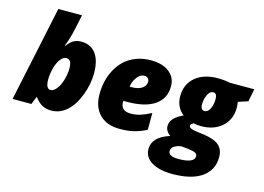

<svg xmlns="http://www.w3.org/2000/svg" viewBox="-123 -999 2036 1478"><g transform="rotate(15 894.5 -260.0)"><path d="M320.8 9.8Q280.3 9.8 250 -5.9Q219.7 -21.5 189 -61H185.1L161.1 0H11.2L171.9 -759.8H360.8L336.9 -647Q318.4 -561.5 293 -500H296.9Q320.3 -528.8 334.7 -539.8Q349.1 -550.8 367.2 -556.9Q385.3 -563 409.2 -563Q484.9 -563 525.4 -508.5Q565.9 -454.1 565.9 -352.1Q565.9 -265.1 531.5 -175.3Q497.1 -85.4 442.4 -37.8Q387.7 9.8 320.8 9.8ZM331.1 -411.1Q306.6 -411.1 284.7 -383.3Q262.7 -355.5 249.8 -308.1Q236.8 -260.7 236.8 -211.9Q236.8 -180.2 246.1 -161.1Q255.4 -142.1 274.9 -142.1Q298.8 -142.1 321.8 -170.9Q344.7 -199.7 358.9 -247.1Q373 -294.4 373 -340.8Q373 -411.1 331.1 -411.1Z M866.7 9.8Q763.2 9.8 705.6 -48.1Q647.9 -106 647.9 -209Q647.9 -312 688.7 -394.8Q729.5 -477.5 800.5 -520.3Q871.6 -563 964.8 -563Q1057.6 -563 1110.8 -521Q1164.1 -479 1164.1 -409.2Q1164.1 -311 1087.6 -258.5Q1011.2 -206.1 866.7 -206.1H837.9V-198.2Q837.9 -126 918 -126Q956.5 -126 993.7 -137.5Q1030.8 -148.9 1078.1 -173.8V-40Q1023.4 -12.2 976.1 -1.2Q928.7 9.8 866.7 9.8ZM943.8 -435.1Q914.1 -435.1 888.2 -401.1Q862.3 -367.2 856.9 -324.2H871.1Q924.3 -324.2 954.6 -344.5Q984.9 -364.7 984.9 -397.9Q984.9 -413.6 975.1 -424.3Q965.3 -435.1 943.8 -435.1Z M1789.1 -553.2 1769 -452.1 1690.9 -426.8Q1695.8 -407.2 1695.8 -380.9Q1695.8 -287.6 1632.3 -230.2Q1568.8 -172.9 1466.8 -172.9Q1429.7 -172.9 1406.2 -179.2Q1396.5 -173.8 1389.6 -168.5Q1382.8 -163.1 1382.8 -153.8Q1382.8 -132.8 1437 -125L1503.9 -116.2Q1588.9 -104 1626 -71.5Q1663.1 -39.1 1663.1 21Q1663.1 126 1580.8 183.1Q1498.5 240.2 1347.2 240.2Q1243.7 240.2 1182.4 203.4Q1121.1 166.5 1121.1 101.1Q1121.1 53.2 1154.3 18.6Q1187.5 -16.1 1257.8 -39.1Q1239.7 -50.3 1228.3 -68.4Q1216.8 -86.4 1216.8 -106.9Q1216.8 -141.6 1241.7 -168.5Q1266.6 -195.3 1315.9 -217.8Q1252 -268.1 1252 -355Q1252 -450.7 1318.4 -506.8Q1384.8 -563 1498 -563Q1522.9 -563 1550.5 -560.1Q1578.1 -557.1 1594.2 -553.2ZM1282.2 74.2Q1282.2 116.2 1365.2 116.2Q1426.3 116.2 1458.3 102.1Q1490.2 87.9 1490.2 62Q1490.2 44.4 1474.1 35.4Q1458 26.4 1418 22L1361.8 16.1Q1323.7 21.5 1303 36.4Q1282.2 51.3 1282.2 74.2ZM1430.2 -337.9Q1430.2 -292 1462.9 -292Q1488.3 -292 1504.6 -325.4Q1521 -358.9 1521 -402.8Q1521 -449.2 1491.2 -449.2Q1472.7 -449.2 1459 -432.9Q1445.3 -416.5 1437.7 -390.1Q1430.2 -363.8 1430.2 -337.9Z"/></g></svg>

Font: Open Sans Extrabold
Style: Italic
Weight: 800
Italic angle: -12°
Foundry: Ascender Corporation
Version: Version 1.10